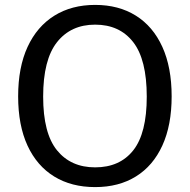

<svg xmlns="http://www.w3.org/2000/svg" viewBox="-20 -753 774 783"><path d="M368 10Q271.5 10 201 -33.2Q130.5 -76.5 92.2 -159.2Q54 -242 54 -360Q54 -478.5 92.5 -561.8Q131 -645 201.5 -689Q272 -733 368 -733Q464 -733 534 -689.2Q604 -645.5 642 -562Q680 -478.5 680 -360Q680 -242.5 642.2 -159.8Q604.5 -77 534.5 -33.5Q464.5 10 368 10ZM368 -70.5Q468.5 -70.5 523.5 -140Q578.5 -209.5 578.5 -359Q578.5 -510.5 523 -581.5Q467.5 -652.5 368 -652.5Q269 -652.5 212.5 -581Q156 -509.5 156 -359Q156 -209.5 212.5 -140Q269 -70.5 368 -70.5Z"/></svg>

Font: Public Sans
Style: Regular
Weight: 400
Designer: The Public Sans project authors (U.S. Web Design System). Libre Franklin designed by Pablo Impallari and Rodrigo Fuenzal
Version: Version 1.008; ttfautohint (v1.8.1) -l 8 -r 50 -G 200 -x 14 